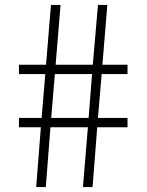

<svg xmlns="http://www.w3.org/2000/svg" viewBox="-20 -760 596 780"><path d="M337 -243H185L166 0H127L146 -243H57V-281H149L164 -459H57V-497H167L187 -740H226L206 -497H357L378 -740H416L396 -497H498V-459H393L378 -281H498V-243H375L356 0H317ZM188 -281H340L354 -459H203Z"/></svg>

Font: Encode Sans Wide
Style: Thin
Weight: 100
Designer: Pablo Impallari, Andres Torresi
Foundry: Pablo Impallari, Andres Torresi
Version: Version 1.000; ttfautohint (v1.00) -l 8 -r 50 -G 200 -x 14 -